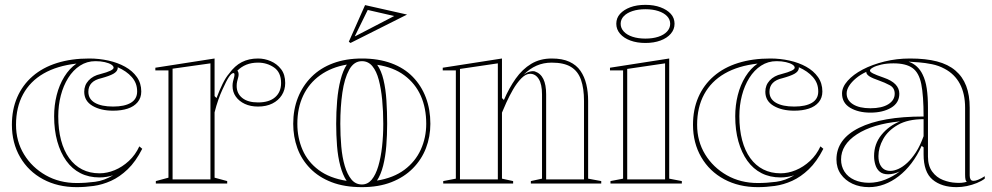

<svg xmlns="http://www.w3.org/2000/svg" viewBox="-20 -756 4088 791"><path d="M296 15Q218 15 157.5 -17.5Q97 -50 63 -108.5Q29 -167 29 -242Q29 -305 51 -355.5Q73 -406 114.5 -442Q156 -478 215 -496.5Q274 -515 348 -515Q388 -515 426.5 -506.5Q465 -498 495.5 -481Q526 -464 544 -438.5Q562 -413 562 -379Q562 -353 547 -335Q532 -317 506 -308.5Q480 -300 446 -300Q395 -300 361 -320Q327 -340 327 -378Q327 -405 345 -424.5Q363 -444 394 -451Q448 -465 448 -477Q448 -484 438.5 -490Q429 -496 412 -500Q395 -504 373 -504Q338 -504 309.5 -485.5Q281 -467 261 -435Q241 -403 230.5 -362.5Q220 -322 220 -277Q220 -222 231.5 -178.5Q243 -135 265 -104.5Q287 -74 318.5 -58Q350 -42 390 -42Q421 -42 452.5 -55Q484 -68 511 -93Q538 -118 554 -153L566 -143Q539 -90 506 -58.5Q473 -27 437.5 -11Q402 5 366 10Q330 15 296 15ZM465 -479V-474Q463 -461 447 -452Q431 -443 398 -434Q344 -422 344 -378Q344 -348 371 -332.5Q398 -317 446 -317Q493 -317 519 -332.5Q545 -348 545 -379Q545 -397 539.5 -411.5Q534 -426 523 -438.5Q512 -451 497.5 -461Q483 -471 465 -479ZM46 -242Q46 -174 79 -120Q112 -66 168.5 -34Q225 -2 296 -2Q333 -2 371.5 -7Q410 -12 446 -34Q434 -30 419.5 -27.5Q405 -25 390 -25Q346 -25 311.5 -42.5Q277 -60 253 -93.5Q229 -127 216 -173.5Q203 -220 203 -277Q203 -322 213.5 -364Q224 -406 245 -440Q266 -474 295 -494Q215 -485 159.5 -453Q104 -421 75 -367.5Q46 -314 46 -242Z M622 0V-10L674 -24V-466H620V-477L864 -515V-360L872 -352Q884 -384 897 -410.5Q910 -437 924 -453Q947 -485 976 -500Q1005 -515 1043 -515Q1070 -515 1095.5 -504Q1121 -493 1138 -471Q1155 -449 1155 -414Q1155 -386 1141 -364Q1127 -342 1102 -329.5Q1077 -317 1043 -317Q1012 -317 988.5 -328Q965 -339 951.5 -358Q938 -377 938 -402Q938 -412 940 -420.5Q942 -429 944 -436Q946 -443 946 -448Q946 -455 942 -455Q934 -455 923.5 -439.5Q913 -424 896 -386Q888 -369 879.5 -345Q871 -321 864 -293V-24L916 -10V0ZM847 -495 691 -473V-17H847ZM1043 -498Q1016 -498 995 -489.5Q974 -481 958 -465Q961 -461 962 -457.5Q963 -454 963 -448Q963 -443 961 -436Q959 -429 957 -420.5Q955 -412 955 -402Q955 -371 978 -352.5Q1001 -334 1043 -334Q1089 -334 1113.5 -355.5Q1138 -377 1138 -414Q1138 -458 1109 -478Q1080 -498 1043 -498Z M1471 -515Q1539 -515 1592 -495.5Q1645 -476 1680.5 -439.5Q1716 -403 1734.5 -354Q1753 -305 1753 -246Q1753 -193 1735 -146Q1717 -99 1681 -62.5Q1645 -26 1592.5 -5.5Q1540 15 1471 15Q1399 15 1346 -5.5Q1293 -26 1257.5 -62.5Q1222 -99 1205 -146Q1188 -193 1188 -246Q1188 -305 1207.5 -354Q1227 -403 1263.5 -439.5Q1300 -476 1352.5 -495.5Q1405 -515 1471 -515ZM1471 -504Q1438 -504 1418.5 -468.5Q1399 -433 1390.5 -374.5Q1382 -316 1382 -246Q1382 -198 1386 -152.5Q1390 -107 1400.5 -72Q1411 -37 1428 -16.5Q1445 4 1471 4Q1495 4 1511.5 -16Q1528 -36 1538.5 -71.5Q1549 -107 1554 -152Q1559 -197 1559 -246Q1559 -298 1554.5 -344.5Q1550 -391 1540.5 -427Q1531 -463 1514 -483.5Q1497 -504 1471 -504ZM1205 -246Q1205 -188 1226.5 -138.5Q1248 -89 1293 -55.5Q1338 -22 1408 -11Q1392 -35 1382 -72.5Q1372 -110 1368.5 -155Q1365 -200 1365 -246Q1365 -295 1369 -341.5Q1373 -388 1383 -427Q1393 -466 1409 -490Q1345 -479 1299 -446Q1253 -413 1229 -362Q1205 -311 1205 -246ZM1736 -246Q1736 -311 1713.5 -361.5Q1691 -412 1646 -445.5Q1601 -479 1534 -489Q1551 -465 1560 -427Q1569 -389 1572 -342Q1575 -295 1575 -246Q1575 -200 1571.5 -155.5Q1568 -111 1558.5 -73.5Q1549 -36 1533 -12Q1601 -23 1646 -56.5Q1691 -90 1713.5 -139.5Q1736 -189 1736 -246ZM1424 -579 1417 -584 1484 -735 1657 -696ZM1442 -607H1444L1604 -690L1495 -715Z M2457 -10V0H2167V-10L2213 -20V-367Q2213 -409 2199.5 -430.5Q2186 -452 2164 -452Q2146 -452 2127.5 -433Q2109 -414 2093.5 -387Q2078 -360 2066 -333.5Q2054 -307 2048 -292V-20L2094 -10V0H1806V-10L1858 -20V-466H1804V-477L2048 -515V-352L2056 -344Q2077 -393 2104.5 -432Q2132 -471 2168.5 -493Q2205 -515 2253 -515Q2297 -515 2326 -501.5Q2355 -488 2371.5 -464Q2388 -440 2395.5 -408.5Q2403 -377 2403 -340V-20ZM1875 -17H2031V-495L1875 -472ZM2230 -17H2386V-340Q2386 -392 2373.5 -427.5Q2361 -463 2332 -480.5Q2303 -498 2253 -498Q2219 -498 2190.5 -485.5Q2162 -473 2137 -448Q2149 -457 2161 -460.5Q2173 -464 2183 -462Q2207 -454 2218.5 -430.5Q2230 -407 2230 -367Z M2639 -579Q2604 -579 2577 -589Q2550 -599 2534.5 -617Q2519 -635 2519 -658Q2519 -682 2534.5 -699Q2550 -716 2576.5 -726Q2603 -736 2639 -736Q2674 -736 2701 -726Q2728 -716 2743.5 -699Q2759 -682 2759 -658Q2759 -635 2743.5 -617Q2728 -599 2701 -589Q2674 -579 2639 -579ZM2495 0V-10L2547 -20V-466H2493V-477L2737 -515V-20L2789 -10V0ZM2564 -17H2720V-495L2564 -472ZM2639 -597Q2669 -597 2692 -604.5Q2715 -612 2728 -626Q2741 -640 2741 -658Q2741 -676 2728 -689.5Q2715 -703 2692 -710.5Q2669 -718 2639 -718Q2609 -718 2586 -710.5Q2563 -703 2550 -689.5Q2537 -676 2537 -658Q2537 -640 2550 -626Q2563 -612 2586 -604.5Q2609 -597 2639 -597Z M3102 15Q3024 15 2963.5 -17.5Q2903 -50 2869 -108.5Q2835 -167 2835 -242Q2835 -305 2857 -355.5Q2879 -406 2920.5 -442Q2962 -478 3021 -496.5Q3080 -515 3154 -515Q3194 -515 3232.5 -506.5Q3271 -498 3301.5 -481Q3332 -464 3350 -438.5Q3368 -413 3368 -379Q3368 -353 3353 -335Q3338 -317 3312 -308.5Q3286 -300 3252 -300Q3201 -300 3167 -320Q3133 -340 3133 -378Q3133 -405 3151 -424.5Q3169 -444 3200 -451Q3254 -465 3254 -477Q3254 -484 3244.5 -490Q3235 -496 3218 -500Q3201 -504 3179 -504Q3144 -504 3115.5 -485.5Q3087 -467 3067 -435Q3047 -403 3036.5 -362.5Q3026 -322 3026 -277Q3026 -222 3037.5 -178.5Q3049 -135 3071 -104.5Q3093 -74 3124.5 -58Q3156 -42 3196 -42Q3227 -42 3258.5 -55Q3290 -68 3317 -93Q3344 -118 3360 -153L3372 -143Q3345 -90 3312 -58.5Q3279 -27 3243.5 -11Q3208 5 3172 10Q3136 15 3102 15ZM3271 -479V-474Q3269 -461 3253 -452Q3237 -443 3204 -434Q3150 -422 3150 -378Q3150 -348 3177 -332.5Q3204 -317 3252 -317Q3299 -317 3325 -332.5Q3351 -348 3351 -379Q3351 -397 3345.5 -411.5Q3340 -426 3329 -438.5Q3318 -451 3303.5 -461Q3289 -471 3271 -479ZM2852 -242Q2852 -174 2885 -120Q2918 -66 2974.5 -34Q3031 -2 3102 -2Q3139 -2 3177.5 -7Q3216 -12 3252 -34Q3240 -30 3225.5 -27.5Q3211 -25 3196 -25Q3152 -25 3117.5 -42.5Q3083 -60 3059 -93.5Q3035 -127 3022 -173.5Q3009 -220 3009 -277Q3009 -322 3019.5 -364Q3030 -406 3051 -440Q3072 -474 3101 -494Q3021 -485 2965.5 -453Q2910 -421 2881 -367.5Q2852 -314 2852 -242Z M3729 -515Q3794 -515 3840 -503Q3886 -491 3916 -465.5Q3946 -440 3960.5 -402Q3975 -364 3975 -312V-33Q3975 -23 3978.5 -17Q3982 -11 3991 -11Q3999 -11 4011 -16Q4023 -21 4037 -30V-20Q4024 -10 4004.5 -2Q3985 6 3963.5 10.5Q3942 15 3921 15Q3859 15 3822 -16Q3785 -47 3785 -120Q3785 -129 3785 -133Q3785 -137 3785 -140.5Q3785 -144 3785 -149L3777 -155Q3759 -115 3735 -83.5Q3711 -52 3682.5 -30Q3654 -8 3623 3.5Q3592 15 3560 15Q3522 15 3492 1Q3462 -13 3444 -38.5Q3426 -64 3426 -99Q3426 -183 3519.5 -229.5Q3613 -276 3785 -276Q3785 -362 3775.5 -409.5Q3766 -457 3739 -476Q3712 -495 3661 -495Q3633 -495 3611 -490Q3589 -485 3576.5 -478Q3564 -471 3564 -465Q3564 -460 3576.5 -453.5Q3589 -447 3621 -436Q3685 -414 3685 -370Q3685 -332 3651 -312Q3617 -292 3566 -292Q3516 -292 3482.5 -312Q3449 -332 3449 -371Q3449 -397 3472 -423Q3495 -449 3534 -469.5Q3573 -490 3623.5 -502.5Q3674 -515 3729 -515ZM3785 -265Q3720 -265 3679 -241.5Q3638 -218 3618.5 -183Q3599 -148 3599 -113Q3599 -92 3605.5 -78.5Q3612 -65 3622.5 -58.5Q3633 -52 3648 -52Q3663 -52 3681 -60Q3699 -68 3717.5 -85Q3736 -102 3753.5 -129Q3771 -156 3785 -195ZM3560 -3Q3594 -3 3627 -16Q3660 -29 3687 -50Q3675 -44 3662.5 -41Q3650 -38 3639 -38Q3617 -38 3604.5 -48.5Q3592 -59 3586.5 -76.5Q3581 -94 3581 -113Q3581 -163 3611.5 -200.5Q3642 -238 3688 -256Q3575 -245 3510 -202.5Q3445 -160 3445 -99Q3445 -71 3459 -49Q3473 -27 3499.5 -15Q3526 -3 3560 -3ZM3723 -502Q3743 -495 3757.5 -481.5Q3772 -468 3781 -449Q3793 -425 3798 -391.5Q3803 -358 3803 -312V-111Q3803 -73 3820.5 -49Q3838 -25 3865 -14.5Q3892 -4 3918 -3Q3930 -2 3941.5 -3Q3953 -4 3963 -7Q3959 -10 3957.5 -17Q3956 -24 3956 -37V-312Q3956 -370 3934.5 -410.5Q3913 -451 3871 -473Q3847 -486 3819.5 -491.5Q3792 -497 3767 -499Q3742 -501 3723 -502ZM3566 -310Q3613 -310 3639.5 -326.5Q3666 -343 3666 -370Q3666 -394 3645.5 -405Q3625 -416 3602 -424Q3590 -428 3578.5 -433Q3567 -438 3561 -442Q3548 -451 3549 -460Q3525 -449 3506.5 -433.5Q3488 -418 3478 -402Q3468 -386 3468 -371Q3468 -343 3494 -326.5Q3520 -310 3566 -310Z"/></svg>

Font: Kalnia Glaze Thin SemiBold
Style: Regular
Weight: 600
Version: Version 1.110